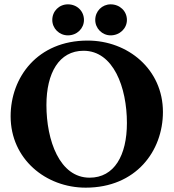

<svg xmlns="http://www.w3.org/2000/svg" viewBox="-20 -851 800 885"><path d="M293 -688C335 -688 367 -720 367 -759C367 -800 335 -831 293 -831C253 -831 221 -800 221 -759C221 -720 253 -688 293 -688ZM490 -688C532 -688 565 -720 565 -759C565 -800 532 -831 490 -831C451 -831 419 -800 419 -759C419 -720 451 -688 490 -688ZM375 14C607 14 731 -155 731 -335C731 -532 569 -664 384 -664C153 -664 29 -495 29 -315C29 -118 191 14 375 14ZM393 -32C255 -32 194 -203 194 -367C194 -514 252 -617 365 -617C503 -617 565 -448 565 -284C565 -135 507 -32 393 -32Z"/></svg>

Font: EB Garamond
Style: Bold
Weight: 700
Designer: Georg Duffner and Octavio Pardo
Foundry: Georg Duffner
Version: Version 1.000;PS 001.000;hotconv 1.0.88;makeotf.lib2.5.64775